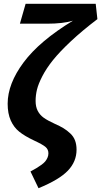

<svg xmlns="http://www.w3.org/2000/svg" viewBox="-20 -761 529 1003"><path d="M181.2 222.2 139.2 134.8Q158.2 124.5 169.7 117.7Q181.2 110.8 194.8 101.1Q208.5 91.3 215.6 83Q222.7 74.7 227.8 63.5Q232.9 52.2 232.9 40Q232.9 19.5 217.8 6.6Q202.6 -6.3 158.2 -26.9Q109.4 -49.8 80.8 -72.8Q52.2 -95.7 36.1 -131.8Q20 -168 20 -219.2Q20 -323.2 103.3 -435.1Q186.5 -546.9 360.8 -652.8Q309.6 -637.2 224.1 -637.2H84L113.8 -741.2H480L488.8 -661.1Q409.7 -601.1 350.6 -545.7Q291.5 -490.2 256.8 -447Q222.2 -403.8 201.2 -363Q180.2 -322.3 173.1 -292.7Q166 -263.2 166 -233.9Q166 -203.1 177.2 -181.6Q188.5 -160.2 208.3 -146Q228 -131.8 264.2 -115.2Q293 -102.5 311.8 -91.1Q330.6 -79.6 347.4 -63.7Q364.3 -47.9 372.1 -26.9Q379.9 -5.9 379.9 21Q379.9 83 334.7 130.4Q289.6 177.7 181.2 222.2Z"/></svg>

Font: FiraGO SemiBold
Style: Italic
Weight: 600
Italic angle: -8°
Designer: bBox Type GmbH
Foundry: bBox Type GmbH
Version: Version 1.001;PS 001.001;hotconv 1.0.88;makeotf.lib2.5.64775